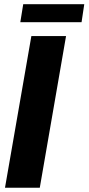

<svg xmlns="http://www.w3.org/2000/svg" viewBox="-20 -880 415 900"><path d="M289.6 -710.9 166.5 0H3.4L127 -710.9ZM375 -860.4 362.3 -775.9H75.2L88.9 -860.4Z"/></svg>

Font: Roboto Condensed Black
Style: Italic
Weight: 900
Italic angle: -12°
Designer: Christian Robertson
Foundry: Google
Version: Version 3.008; 2023